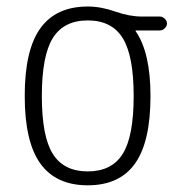

<svg xmlns="http://www.w3.org/2000/svg" viewBox="-20 -550 540 580"><path d="M350.6 -435.1Q317.4 -488.3 245.1 -488.3Q172.9 -488.3 139.6 -435.1Q106.4 -381.8 106.4 -259.8Q106.4 -137.7 139.6 -85Q172.9 -32.2 245.1 -32.2Q317.4 -32.2 350.6 -85Q383.8 -137.7 383.8 -259.8Q383.8 -381.8 350.6 -435.1ZM245.1 -530.3Q285.2 -530.3 328.1 -515.1Q371.1 -500 409.2 -500H462.9Q470.7 -500 477.5 -493.7Q484.4 -487.3 484.4 -479Q484.4 -470.7 477.5 -464.4Q470.7 -458 462.9 -458H390.6H389.6V-456.1Q434.6 -391.6 434.6 -259.8Q434.6 -121.1 387.7 -55.7Q340.8 9.8 245.1 9.8Q149.4 9.8 102.1 -55.7Q54.7 -121.1 54.7 -260.3Q54.7 -399.4 102.1 -464.8Q149.4 -530.3 245.1 -530.3Z"/></svg>

Font: Rounded-X Mgen+ 1mn light
Style: Regular
Weight: 200
Designer: [Source Han Sans]
Ryoko NISHIZUKA  (kana & ideographs); Paul D. Hunt (Latin, Greek & Cyrillic); Wenlong ZHANG  (bopomofo
Version: Version 1.059.20150602